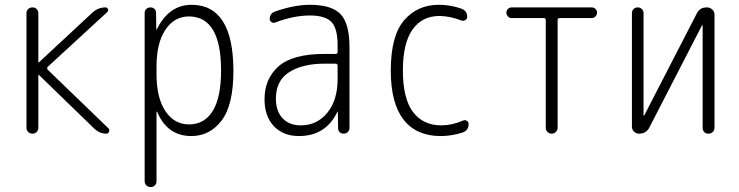

<svg xmlns="http://www.w3.org/2000/svg" viewBox="-20 -550 3040 790"><path d="M114.3 0Q103.5 0 96.2 -6.8Q88.9 -13.7 88.9 -24.4V-496.1Q88.9 -505.9 95.7 -512.7Q102.5 -519.5 114.3 -519.5Q124 -519.5 130.9 -512.7Q137.7 -505.9 137.7 -496.1V-294.9Q137.7 -293.9 138.7 -293.9H140.6L362.3 -500Q384.8 -519.5 414.1 -519.5Q421.9 -519.5 424.3 -512.2Q426.8 -504.9 420.9 -500L176.8 -275.4Q170.9 -269.5 176.8 -262.7L426.8 -21.5Q431.6 -16.6 428.7 -8.3Q425.8 0 418 0Q389.6 0 367.2 -21.5L140.6 -241.2Q139.6 -242.2 138.7 -242.2Q137.7 -242.2 137.7 -241.2V-24.4Q137.7 -14.6 130.9 -7.3Q124 0 114.3 0Z M624 -275.4V-245.1Q624 -147.5 660.6 -92.8Q697.3 -38.1 757.8 -38.1Q821.3 -38.1 855.5 -93.8Q889.6 -149.4 889.6 -259.8Q889.6 -481.4 757.8 -482.4Q697.3 -482.4 660.6 -427.7Q624 -373 624 -275.4ZM575.2 195.3V-497.1Q575.2 -506.8 582 -513.2Q588.9 -519.5 599.1 -519.5Q609.4 -519.5 615.7 -513.2Q622.1 -506.8 622.1 -497.1L623 -429.7Q623 -428.7 624 -428.7Q626 -428.7 626 -430.7Q674.8 -529.3 767.6 -530.3Q939.5 -530.3 940.4 -259.8Q940.4 -117.2 891.6 -53.7Q842.8 9.8 767.6 9.8Q668.9 9.8 627 -88.9Q627 -90.8 626 -90.8Q624 -90.8 624 -89.8V195.3Q624 206.1 617.2 212.9Q610.4 219.7 600.1 219.7Q589.8 219.7 582.5 212.9Q575.2 206.1 575.2 195.3Z M1315.4 -288.1Q1225.6 -288.1 1170.4 -253.4Q1115.2 -218.8 1115.2 -144.5Q1115.2 -92.8 1142.6 -63.5Q1169.9 -34.2 1217.8 -34.2Q1284.2 -34.2 1326.7 -85.9Q1369.1 -137.7 1369.1 -224.6V-279.3Q1369.1 -288.1 1360.4 -288.1ZM1210 9.8Q1145.5 9.8 1106.9 -30.8Q1068.4 -71.3 1068.4 -141.6Q1068.4 -225.6 1126 -276.9Q1183.6 -328.1 1315.4 -328.1H1360.4Q1369.1 -328.1 1369.1 -335.9V-365.2Q1369.1 -432.6 1343.8 -459.5Q1318.4 -486.3 1254.9 -486.3Q1188.5 -486.3 1111.3 -457Q1104.5 -454.1 1097.2 -459Q1089.8 -463.9 1089.8 -471.7Q1089.8 -495.1 1112.3 -502.9Q1191.4 -530.3 1254.9 -530.3Q1344.7 -530.3 1381.3 -491.7Q1418 -453.1 1418 -355.5V-23.4Q1418 -13.7 1411.1 -6.8Q1404.3 0 1394 0Q1383.8 0 1377.4 -6.3Q1371.1 -12.7 1371.1 -23.4L1370.1 -89.8Q1370.1 -90.8 1369.1 -90.8Q1368.2 -90.8 1368.2 -89.8Q1320.3 9.8 1210 9.8Z M1793 9.8Q1693.4 9.8 1640.6 -57.6Q1587.9 -125 1587.9 -259.8Q1587.9 -402.3 1642.6 -466.3Q1697.3 -530.3 1786.1 -530.3Q1833 -530.3 1877.9 -514.6Q1902.3 -505.9 1902.3 -480.5Q1902.3 -471.7 1894.5 -467.3Q1886.7 -462.9 1877.9 -465.8Q1833 -483.4 1789.1 -484.4Q1716.8 -484.4 1677.2 -428.2Q1637.7 -372.1 1637.7 -259.8Q1637.7 -144.5 1679.2 -89.4Q1720.7 -34.2 1795.9 -34.2Q1838.9 -34.2 1884.8 -53.7Q1892.6 -57.6 1900.4 -53.2Q1908.2 -48.8 1908.2 -40Q1908.2 -13.7 1883.8 -4.9Q1838.9 9.8 1793 9.8Z M2085 -475.6Q2076.2 -475.6 2069.8 -482.4Q2063.5 -489.3 2063.5 -498Q2063.5 -506.8 2069.8 -513.2Q2076.2 -519.5 2085 -519.5H2415Q2423.8 -519.5 2430.2 -513.2Q2436.5 -506.8 2436.5 -498Q2436.5 -489.3 2430.2 -482.4Q2423.8 -475.6 2415 -475.6H2283.2Q2274.4 -475.6 2274.4 -467.8V-24.4Q2274.4 -14.6 2267.1 -7.3Q2259.8 0 2250 0Q2240.2 0 2232.9 -6.8Q2225.6 -13.7 2225.6 -24.4V-467.8Q2225.6 -475.6 2216.8 -475.6Z M2609.4 0Q2597.7 0 2588.9 -8.3Q2580.1 -16.6 2580.1 -29.3V-496.1Q2580.1 -505.9 2586.9 -512.7Q2593.8 -519.5 2604 -519.5Q2614.3 -519.5 2621.1 -512.7Q2627.9 -505.9 2627.9 -496.1V-75.2Q2627.9 -74.2 2628.9 -74.2Q2630.9 -74.2 2630.9 -75.2L2846.7 -494.1Q2859.4 -520.5 2889.6 -519.5Q2901.4 -519.5 2910.6 -510.7Q2919.9 -502 2919.9 -490.2V-24.4Q2919.9 -14.6 2913.1 -7.3Q2906.2 0 2895 0Q2883.8 0 2877.4 -6.8Q2871.1 -13.7 2871.1 -24.4V-445.3Q2871.1 -446.3 2870.1 -446.3Q2868.2 -446.3 2868.2 -445.3L2652.3 -26.4Q2639.6 0 2609.4 0Z"/></svg>

Font: Rounded Mgen+ 2m light
Style: Regular
Weight: 200
Designer: [Source Han Sans]
Ryoko NISHIZUKA  (kana & ideographs); Paul D. Hunt (Latin, Greek & Cyrillic); Wenlong ZHANG  (bopomofo
Version: Version 1.059.20150602